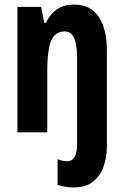

<svg xmlns="http://www.w3.org/2000/svg" viewBox="-20 -577 541 837"><path d="M301 240Q284 240 266 237.5Q248 235 231 229V117Q254 126 272 126Q316 126 316 52V-324Q316 -381 303.5 -410.5Q291 -440 262 -440Q237 -440 220 -425Q203 -410 194.5 -372Q186 -334 186 -263V0H56V-547H159L173 -477H180Q218 -557 302 -557Q375 -557 410.5 -503.5Q446 -450 446 -356V59Q446 109 431 150.5Q416 192 384 216Q352 240 301 240Z"/></svg>

Font: Noto Sans ExtraCondensed
Style: Bold
Weight: 700
Width: 2
Designer: Monotype Design Team
Foundry: Monotype Imaging Inc.
Version: Version 2.013; ttfautohint (v1.8.4.7-5d5b)